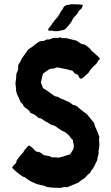

<svg xmlns="http://www.w3.org/2000/svg" viewBox="-20 -912 540 932"><path d="M187 -549Q184 -539 180 -519Q177 -511 182 -503Q182 -501 184 -497Q186 -493 186 -491Q188 -483 194 -481Q201 -478 240 -449Q248 -443 255 -443Q262 -443 266 -439Q270 -435 277 -433Q280 -432 286.5 -429.5Q293 -427 296 -425Q320 -416 331 -405Q332 -404 335 -403L338 -402Q348 -401 356 -394Q357 -393 364 -387Q371 -381 375 -378Q376 -377 379.5 -374.5Q383 -372 385 -370Q401 -360 406 -353Q409 -349 416 -340.5Q423 -332 426 -328Q428 -326 431 -322.5Q434 -319 435 -317Q438 -314 438 -310Q439 -308 440 -303.5Q441 -299 442 -297Q450 -279 452 -275L461 -251Q462 -249 462 -242Q462 -241 461 -237.5Q460 -234 461 -232Q464 -208 460 -187Q457 -179 459 -170Q459 -166 457 -158Q452 -146 453 -141Q453 -137 451 -133Q446 -122 436 -102Q434 -98 430 -92Q422 -85 419 -76Q417 -71 414 -70Q406 -65 398 -55Q393 -48 379 -39.5Q365 -31 360 -25H359Q327 -11 311 -5Q306 -2 297 -4Q288 -4 283 -2Q277 0 273 0Q248 0 235 -1Q206 -3 192 -11Q192 -12 189.5 -12Q187 -12 186 -12Q184 -12 178 -13.5Q172 -15 169 -16Q166 -17 158 -19Q154 -20 146 -24Q144 -25 139.5 -27Q135 -29 133 -30Q125 -34 122 -36Q104 -49 102 -50Q100 -52 95.5 -53Q91 -54 89 -56Q55 -79 40 -97V-102Q48 -112 52 -115Q60 -121 60 -129Q60 -134 66 -140Q68 -142 72 -148Q76 -154 78 -156Q79 -157 81.5 -160.5Q84 -164 86 -165Q94 -172 97 -180Q99 -184 105 -190Q106 -191 109.5 -195Q113 -199 114 -201Q119 -207 125 -204Q139 -194 145 -187Q153 -175 163 -175Q176 -174 188 -162Q194 -158 197 -158Q198 -158 217 -155Q219 -154 222 -153Q225 -152 226 -151Q232 -148 233 -148Q243 -149 261 -147H266Q269 -148 276 -149.5Q283 -151 286 -152Q291 -154 300 -157Q309 -160 314 -161Q321 -162 324 -168Q326 -173 332 -181Q336 -190 337 -192Q339 -206 338 -210Q334 -222 334 -229Q334 -235 328 -238Q324 -240 320 -248Q318 -251 312 -257Q310 -259 305.5 -262.5Q301 -266 299 -268Q298 -268 296 -269.5Q294 -271 293 -272Q279 -277 259 -292Q246 -303 236 -304Q234 -304 224 -309Q216 -315 212 -317Q209 -318 203 -321.5Q197 -325 194 -327Q192 -328 188 -331.5Q184 -335 180.5 -336.5Q177 -338 173 -338Q165 -339 158 -348Q157 -349 148 -355Q145 -357 139 -359.5Q133 -362 130 -363Q126 -365 126 -367Q123 -375 110 -384Q94 -394 91 -405Q90 -407 87 -410Q80 -414 77 -423Q70 -442 66 -448Q60 -458 58 -473Q58 -478 57 -489.5Q56 -501 55 -507Q55 -514 56 -517Q59 -526 59 -546Q59 -556 62 -560Q70 -572 68 -591Q68 -598 72 -602Q74 -605 77 -610.5Q80 -616 81 -618Q82 -620 84 -624.5Q86 -629 88 -631Q97 -643 115 -669Q116 -672 119 -673Q122 -675 128.5 -679.5Q135 -684 138 -686Q142 -688 143 -690Q157 -702 161 -704Q175 -714 186 -713Q192 -712 198 -716Q205 -722 214 -720Q218 -720 224 -722Q238 -730 257 -728Q263 -727 273 -731H275Q276 -727 283 -727H301Q309 -725 325.5 -721Q342 -717 350 -715Q352 -715 354 -713L372 -701Q377 -697 386 -697Q387 -696 389 -696Q391 -696 392 -695Q395 -693 402 -688Q409 -683 414 -678.5Q419 -674 422 -669Q422 -668 423 -667Q424 -666 425 -665L446 -647Q449 -644 452.5 -641Q456 -638 459.5 -634Q463 -630 465 -628V-627Q455 -617 451 -607Q450 -606 449 -604.5Q448 -603 447 -602Q441 -597 430 -586Q413 -567 412 -563Q412 -561 408 -557Q395 -545 382 -534Q372 -524 364 -537L361 -543Q358 -551 351 -552Q342 -554 335 -565Q332 -570 327 -570Q319 -571 308 -575L293 -578Q265 -584 264 -584Q253 -586 249 -582Q245 -579 235 -579Q225 -579 218 -575Q200 -563 192 -557Q189 -555 187 -549ZM240 -761H262Q265 -762 271 -763Q277 -764 280 -765Q289 -765 298 -772Q314 -788 320 -797Q327 -805 332 -817Q335 -825 343 -832Q358 -847 361 -856Q362 -860 369 -865Q375 -868 378 -875Q378 -876 379 -878.5Q380 -881 381 -882Q384 -889 377 -889Q350 -892 347 -891Q345 -891 332 -891.5Q319 -892 317 -889Q316 -888 313 -888Q303 -890 291 -880Q290 -880 287 -873Q283 -864 277 -859L274 -853Q263 -834 261 -831Q260 -829 252 -821Q251 -820 249 -817.5Q247 -815 246 -814Q241 -806 236 -801Q233 -796 226 -786.5Q219 -777 215 -772Q210 -763 221 -763H236Q238 -763 240 -761Z"/></svg>

Font: Gutenberg Clean
Style: Regular
Weight: 400
Designer: Nicola Manzari, Bruno Pierini
Foundry: Unio | Creative Solutions
Version: Version 1.001;PS 001.001;hotconv 1.0.88;makeotf.lib2.5.64775